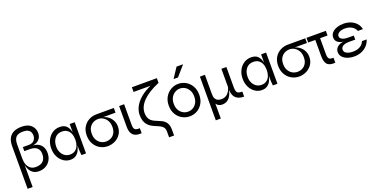

<svg xmlns="http://www.w3.org/2000/svg" viewBox="-20 -1726 5696 2890"><g transform="rotate(-20 2828.5 -281.0)"><path d="M532 -209Q532 -139 503 -90Q474 -41 426 -15.5Q378 10 320 10Q262 10 225.5 -15.5Q189 -41 169 -81.5Q149 -122 142 -166.5Q135 -211 135 -249H65V-479Q65 -564 94 -614.5Q123 -665 175 -687.5Q227 -710 295 -710Q399 -710 450.5 -659.5Q502 -609 502 -534Q502 -496 485 -464Q468 -432 435.5 -411Q403 -390 358 -387Q418 -384 456.5 -359.5Q495 -335 513.5 -295.5Q532 -256 532 -209ZM307 -415Q366 -415 394 -448.5Q422 -482 422 -524Q422 -558 409 -582.5Q396 -607 368 -620.5Q340 -634 295 -634Q262 -634 234.5 -628Q207 -622 187 -605.5Q167 -589 156 -558.5Q145 -528 145 -479V-249Q145 -199 161.5 -157.5Q178 -116 211 -91Q244 -66 295 -66Q372 -66 412 -104.5Q452 -143 452 -219Q452 -262 434 -291Q416 -320 383.5 -335Q351 -350 307 -350H212V-415ZM65 -249 127 -259H145V200H65Z M823 10Q764 10 714.5 -23.5Q665 -57 635.5 -115.5Q606 -174 606 -249Q606 -324 636 -383Q666 -442 717.5 -476Q769 -510 833 -510Q903 -510 939.5 -474.5Q976 -439 989.5 -380Q1003 -321 1003 -249Q1003 -211 995 -166.5Q987 -122 967.5 -81.5Q948 -41 913 -15.5Q878 10 823 10ZM843 -66Q894 -66 927.5 -91Q961 -116 977 -157.5Q993 -199 993 -249Q993 -304 976.5 -345.5Q960 -387 926.5 -410.5Q893 -434 843 -434Q768 -434 727 -381.5Q686 -329 686 -249Q686 -196 706.5 -154.5Q727 -113 762.5 -89.5Q798 -66 843 -66ZM993 -500H1073V0H1000Q1000 -3 998 -21Q996 -39 994.5 -61.5Q993 -84 993 -100Z M1420 10Q1356 10 1300 -21Q1244 -52 1209.5 -110.5Q1175 -169 1175 -249Q1175 -329 1209.5 -385Q1244 -441 1300 -470.5Q1356 -500 1420 -500L1430 -435Q1465 -435 1496 -427Q1527 -419 1553 -404.5Q1579 -390 1599.5 -370Q1620 -350 1634 -326Q1648 -302 1655.5 -275Q1663 -248 1663 -219Q1663 -149 1629 -97.5Q1595 -46 1539.5 -18Q1484 10 1420 10ZM1420 -65Q1462 -65 1499 -83.5Q1536 -102 1559.5 -141Q1583 -180 1583 -239Q1583 -298 1559.5 -339.5Q1536 -381 1499 -403Q1462 -425 1420 -425Q1378 -425 1340.5 -406Q1303 -387 1279 -348Q1255 -309 1255 -249Q1255 -190 1278.5 -148.5Q1302 -107 1340 -86Q1378 -65 1420 -65ZM1700 -500V-425H1420V-500Z M1964 0Q1902 5 1862 -12.5Q1822 -30 1803.5 -69Q1785 -108 1785 -169V-500H1865V-169Q1865 -111 1888.5 -93.5Q1912 -76 1964 -80Z M2462 -625Q2373 -588 2307 -546.5Q2241 -505 2197 -460.5Q2153 -416 2131 -368Q2109 -320 2109 -269Q2109 -224 2121.5 -194Q2134 -164 2155.5 -145Q2177 -126 2204 -113Q2231 -100 2259.5 -89Q2288 -78 2315 -64.5Q2342 -51 2363.5 -30.5Q2385 -10 2398 22.5Q2411 55 2411 103V200H2331V103Q2331 70 2318.5 49Q2306 28 2284.5 13.5Q2263 -1 2236 -12.5Q2209 -24 2180 -36.5Q2151 -49 2124.5 -66Q2098 -83 2076 -109.5Q2054 -136 2041.5 -174.5Q2029 -213 2029 -269Q2029 -309 2041.5 -348Q2054 -387 2077 -423.5Q2100 -460 2133 -493.5Q2166 -527 2208 -556Q2250 -585 2298.5 -609Q2347 -633 2402 -650ZM2462 -700V-625H2062V-700Z M2734 10Q2670 10 2614 -21Q2558 -52 2523.5 -110.5Q2489 -169 2489 -249Q2489 -329 2523.5 -387.5Q2558 -446 2614 -478Q2670 -510 2734 -510Q2798 -510 2853.5 -478Q2909 -446 2943 -387.5Q2977 -329 2977 -249Q2977 -169 2943 -110.5Q2909 -52 2853.5 -21Q2798 10 2734 10ZM2734 -65Q2776 -65 2813 -86Q2850 -107 2873.5 -148.5Q2897 -190 2897 -249Q2897 -308 2873.5 -349.5Q2850 -391 2813 -413Q2776 -435 2734 -435Q2692 -435 2654.5 -413.5Q2617 -392 2593 -350.5Q2569 -309 2569 -249Q2569 -190 2592.5 -148.5Q2616 -107 2654 -86Q2692 -65 2734 -65ZM2694 -601 2800 -762H2905L2765 -601Z M3602 10Q3540 10 3500 -11.5Q3460 -33 3441.5 -73.5Q3423 -114 3423 -169V-500H3503V-169Q3503 -126 3513.5 -104.5Q3524 -83 3546 -76.5Q3568 -70 3602 -70ZM3428 -233 3429 -205Q3428 -193 3423.5 -168Q3419 -143 3408.5 -112.5Q3398 -82 3378.5 -54Q3359 -26 3328.5 -8Q3298 10 3253 10Q3216 10 3189 -8Q3162 -26 3147 -61L3159 -74V200H3079V-500H3159V-188Q3159 -143 3173.5 -117.5Q3188 -92 3213 -81Q3238 -70 3269 -70Q3320 -70 3354 -96Q3388 -122 3406 -160Q3424 -198 3428 -233Z M3889 10Q3830 10 3780.5 -23.5Q3731 -57 3701.5 -115.5Q3672 -174 3672 -249Q3672 -324 3702 -383Q3732 -442 3783.5 -476Q3835 -510 3899 -510Q3969 -510 4005.5 -474.5Q4042 -439 4055.5 -380Q4069 -321 4069 -249Q4069 -211 4061 -166.5Q4053 -122 4033.5 -81.5Q4014 -41 3979 -15.5Q3944 10 3889 10ZM3909 -66Q3960 -66 3993.5 -91Q4027 -116 4043 -157.5Q4059 -199 4059 -249Q4059 -304 4042.5 -345.5Q4026 -387 3992.5 -410.5Q3959 -434 3909 -434Q3834 -434 3793 -381.5Q3752 -329 3752 -249Q3752 -196 3772.5 -154.5Q3793 -113 3828.5 -89.5Q3864 -66 3909 -66ZM4059 -500H4139V0H4066Q4066 -3 4064 -21Q4062 -39 4060.5 -61.5Q4059 -84 4059 -100Z M4486 10Q4422 10 4366 -21Q4310 -52 4275.5 -110.5Q4241 -169 4241 -249Q4241 -329 4275.5 -385Q4310 -441 4366 -470.5Q4422 -500 4486 -500L4496 -435Q4531 -435 4562 -427Q4593 -419 4619 -404.5Q4645 -390 4665.5 -370Q4686 -350 4700 -326Q4714 -302 4721.5 -275Q4729 -248 4729 -219Q4729 -149 4695 -97.5Q4661 -46 4605.5 -18Q4550 10 4486 10ZM4486 -65Q4528 -65 4565 -83.5Q4602 -102 4625.5 -141Q4649 -180 4649 -239Q4649 -298 4625.5 -339.5Q4602 -381 4565 -403Q4528 -425 4486 -425Q4444 -425 4406.5 -406Q4369 -387 4345 -348Q4321 -309 4321 -249Q4321 -190 4344.5 -148.5Q4368 -107 4406 -86Q4444 -65 4486 -65ZM4766 -500V-425H4486V-500Z M5096 -500V-425H4786V-500ZM4977 -169Q4977 -131 4986 -110.5Q4995 -90 5014.5 -84Q5034 -78 5066 -80V0Q5017 4 4985 -5Q4953 -14 4934.5 -35.5Q4916 -57 4908 -90.5Q4900 -124 4900 -169V-450H4977Z M5373 10Q5312 10 5262.5 -7.5Q5213 -25 5183.5 -58Q5154 -91 5154 -138Q5154 -162 5164.5 -183Q5175 -204 5193.5 -219.5Q5212 -235 5237.5 -245Q5263 -255 5293 -257Q5263 -258 5239.5 -267Q5216 -276 5199 -290.5Q5182 -305 5173.5 -323.5Q5165 -342 5165 -363Q5165 -411 5194.5 -443.5Q5224 -476 5273.5 -493Q5323 -510 5383 -510Q5440 -510 5491.5 -490Q5543 -470 5580 -431Q5617 -392 5630 -333H5549Q5538 -364 5514 -386.5Q5490 -409 5456 -422Q5422 -435 5380 -435Q5315 -435 5281 -412Q5247 -389 5247 -358Q5247 -335 5264 -319.5Q5281 -304 5309.5 -296.5Q5338 -289 5372 -289H5467V-224H5363Q5324 -224 5295.5 -214.5Q5267 -205 5251.5 -188Q5236 -171 5236 -148Q5236 -117 5255.5 -99Q5275 -81 5306.5 -73Q5338 -65 5373 -65Q5414 -65 5448.5 -74.5Q5483 -84 5510.5 -107Q5538 -130 5555 -168H5630Q5617 -125 5591.5 -92Q5566 -59 5531.5 -36Q5497 -13 5456.5 -1.5Q5416 10 5373 10Z"/></g></svg>

Font: Syne
Style: Regular
Weight: 400
Designer: Lucas Descroix
Foundry: Bonjour Monde
Version: Version 2.200